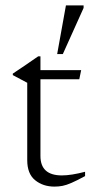

<svg xmlns="http://www.w3.org/2000/svg" viewBox="-20 -686 341 712"><path d="M130 -107.5Q130 -35.5 209.5 -35.5Q244 -35.5 295.5 -49V-33Q264 -16 245 -7.8Q226 0.5 212 3.2Q198 6 182 6Q139.5 6 110.2 -17.8Q81 -41.5 81 -92V-379L27.5 -407.5V-413Q50.5 -428.5 75 -445Q99.5 -461.5 121.5 -477H130V-426H281L274 -392H130ZM192 -485.5 224.5 -666H290V-656.5L213 -485.5Z"/></svg>

Font: Newsreader Text Light
Style: Regular
Weight: 300
Designer: Hugues Gentile
Foundry: Production Type
Version: Version 1.002